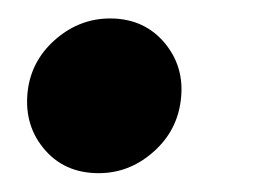

<svg xmlns="http://www.w3.org/2000/svg" viewBox="-20 -177 285 206"><path d="M85.9 8.8Q48.3 8.8 26.4 -18.3Q4.4 -45.4 10.3 -83.5Q15.6 -114.7 41 -136Q66.4 -157.2 98.1 -157.2Q135.3 -157.2 157.5 -129.9Q179.7 -102.5 173.3 -64.9Q168 -33.7 142.8 -12.5Q117.7 8.8 85.9 8.8Z"/></svg>

Font: Inter Display
Style: Bold Italic
Weight: 700
Italic angle: -9.39999°
Designer: Rasmus Andersson
Foundry: rsms
Version: Version 4.000;git-a52131595